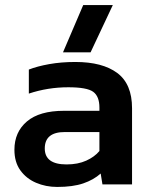

<svg xmlns="http://www.w3.org/2000/svg" viewBox="-20 -729 594 759"><path d="M229 -522 309 -709H426L338 -522ZM206 10Q161 10 122.5 -6.5Q84 -23 60.5 -55.5Q37 -88 37 -137Q37 -207 86.5 -249Q136 -291 233 -291H373V-304Q373 -348 348.5 -366Q324 -384 250 -384Q169 -384 94 -359V-454Q127 -467 174.5 -475.5Q222 -484 278 -484Q385 -484 443.5 -440.5Q502 -397 502 -301V0H385L378 -43Q350 -18 309 -4Q268 10 206 10ZM243 -79Q288 -79 321 -94Q354 -109 373 -132V-207H236Q157 -207 157 -142Q157 -79 243 -79Z"/></svg>

Font: Kanit Medium
Style: Regular
Weight: 500
Designer: Katatrad Team
Foundry: CadsonDemak
Version: Version 2.000; ttfautohint (v1.8.3)